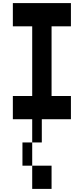

<svg xmlns="http://www.w3.org/2000/svg" viewBox="-20 -1050 540 1240"><path d="M438 -1030V-880H313V-430H438V-280H250V-130H188V-280H63V-430H188V-880H63V-1030ZM125 -130H188V20H125ZM188 170V20H313V170Z"/></svg>

Font: 2P VHS
Style: Regular
Weight: 400
Designer: CodeMan38
Foundry: CodeMan38
Version: Version 3.000